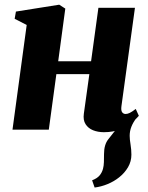

<svg xmlns="http://www.w3.org/2000/svg" viewBox="-20 -566 647 838"><path d="M393 252.5 382 221Q404 212.5 414.5 200Q425 187.5 429.5 171Q433 158 433.5 141.5Q434 125 434 106.5Q434 65 453 41.5Q472 18 488 -3L574.5 -49.5Q561 -32 553.5 -13Q546 6 546 26.5Q546 42 549.8 64.8Q553.5 87.5 553.5 109Q553.5 138.5 538.8 163.8Q524 189 500 208Q477.5 226 449.5 237.5Q421.5 249 393 252.5ZM510 -102.5Q507.5 -83.5 513.2 -76Q519 -68.5 528 -68.5Q536.5 -68.5 546.2 -73.2Q556 -78 572.5 -90.5L586 -60.5Q577.5 -50 557.5 -33Q537.5 -16 506.5 -2.5Q475.5 11 433.5 11Q407.5 11 386.2 2.5Q365 -6 353.5 -24Q342 -42 346 -70L370 -242.5H226L193 0H34.5L96.5 -457L44 -484L49.5 -515.5L238.5 -545.5L265 -528.5L234 -298.5H377.5L409.5 -532H569Z"/></svg>

Font: Merriweather 72pt Black
Style: Italic
Weight: 900
Italic angle: -7.8°
Version: Version 2.101